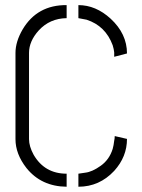

<svg xmlns="http://www.w3.org/2000/svg" viewBox="-20 -708 541 733"><path d="M39.1 -176.8Q39.1 -120.1 81.1 -66.4Q137.7 3.9 234.4 4.9V-44.9Q150.4 -44.9 108.4 -117.2Q90.8 -149.4 90.8 -176.8V-505.9Q90.8 -550.8 127.9 -591.8Q169.9 -637.7 234.4 -638.7V-688.5Q122.1 -689.5 66.4 -595.7Q39.1 -548.8 39.1 -505.9ZM279.3 4.9Q359.4 4.9 416 -55.7Q464.8 -109.4 464.8 -177.7L418 -188.5Q418 -178.7 416 -170.9Q414.1 -153.3 410.2 -139.6Q397.5 -98.6 364.7 -75.2Q332 -51.8 305.7 -48.8L279.3 -44.9ZM279.3 -638.7Q279.3 -638.7 310.5 -632.8Q382.8 -609.4 410.2 -535.2Q415 -519.5 416 -507.8V-491.2L464.8 -503.9Q464.8 -579.1 402.3 -636.7Q345.7 -688.5 279.3 -688.5Z"/></svg>

Font: Post No Bills Colombo
Style: Regular
Weight: 400
Designer: Kosala Senevirathne, Siva Puranthara, Lasantha Premarathna, Tharique Azeez
Foundry: Mooniak
Version: Version 1.220 ; ttfautohint (v1.6)